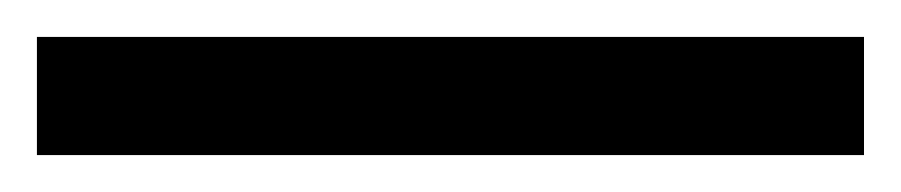

<svg xmlns="http://www.w3.org/2000/svg" viewBox="-22 70 488 104"><path d="M446 154H-2V90H446Z"/></svg>

Font: Noto Sans Gunjala Gondi Semibold
Style: Regular
Weight: 600
Designer: Ek Type
Foundry: Ek Type
Version: Version 1.004; ttfautohint (v1.8.4.7-5d5b)